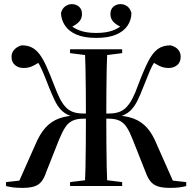

<svg xmlns="http://www.w3.org/2000/svg" viewBox="-20 -903 933 932"><path d="M320 0V-19L424 -32H469L573 -19V0ZM320 -645V-664H573V-645L469 -632H424ZM392 0Q394 -40 395 -93Q396 -146 396.5 -203.5Q397 -261 397 -313V-357Q397 -409 396.5 -464.5Q396 -520 395 -572Q394 -624 392 -664H501Q499 -624 498 -572Q497 -520 496.5 -464.5Q496 -409 496 -357V-313Q496 -261 496.5 -203.5Q497 -146 498 -93Q499 -40 501 0ZM687 -67 624 -226Q610 -262 596 -284Q582 -306 561.5 -316.5Q541 -327 507 -327H449V-352H509Q538 -352 558.5 -359.5Q579 -367 594.5 -383.5Q610 -400 623.5 -426Q637 -452 650 -489Q678 -563 699.5 -605Q721 -647 746 -665Q771 -683 808 -683Q821 -680 832 -673Q843 -666 850 -654.5Q857 -643 857 -627Q857 -601 840 -587Q823 -573 799 -573Q774 -573 754 -583Q734 -593 721 -602L747 -626Q731 -607 719.5 -584.5Q708 -562 698 -536Q688 -510 675 -479Q661 -442 647.5 -415Q634 -388 617.5 -370.5Q601 -353 578.5 -343.5Q556 -334 524 -331L525 -343Q585 -343 625.5 -328.5Q666 -314 693.5 -283Q721 -252 741 -202L824 -15L777 -31L884 -19V0Q866 5 847 7Q828 9 805 9Q770 9 747.5 2Q725 -5 711 -22Q697 -39 687 -67ZM204 -67Q195 -39 181.5 -22Q168 -5 146 2Q124 9 89 9Q65 9 46.5 7Q28 5 9 0V-19L116 -31L69 -15L152 -202Q173 -252 200.5 -283Q228 -314 268 -328.5Q308 -343 368 -343L369 -331Q337 -334 314.5 -343.5Q292 -353 275.5 -370.5Q259 -388 246 -415Q233 -442 218 -479Q206 -510 195.5 -536Q185 -562 173.5 -584.5Q162 -607 147 -626L173 -602Q159 -593 139.5 -583Q120 -573 94 -573Q70 -573 53 -587Q36 -601 36 -627Q36 -643 43.5 -654.5Q51 -666 62 -673Q73 -680 85 -683Q113 -683 133.5 -673Q154 -663 171 -641Q188 -619 205 -581.5Q222 -544 243 -489Q257 -452 270 -426Q283 -400 298.5 -383.5Q314 -367 334.5 -359.5Q355 -352 384 -352H445V-327H386Q352 -327 331 -316.5Q310 -306 296 -284Q282 -262 267 -226ZM447 -719Q389 -719 351.5 -735Q314 -751 295.5 -779Q277 -807 276 -840Q282 -862 297 -872.5Q312 -883 329 -883Q349 -883 363.5 -870.5Q378 -858 378 -835Q378 -813 364 -797.5Q350 -782 320 -769L308 -793Q334 -767 367 -755Q400 -743 447 -743Q494 -743 527.5 -755Q561 -767 586 -793L574 -769Q544 -782 530 -797.5Q516 -813 516 -835Q516 -858 530.5 -870.5Q545 -883 565 -883Q583 -883 597.5 -872.5Q612 -862 618 -840Q618 -807 599.5 -779Q581 -751 543.5 -735Q506 -719 447 -719Z"/></svg>

Font: Source Serif 4 60pt SemiBold
Style: Regular
Weight: 600
Version: Version 4.004;hotconv 1.0.116;makeotfexe 2.5.65601